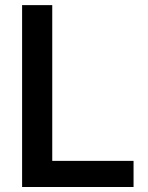

<svg xmlns="http://www.w3.org/2000/svg" viewBox="-20 -748 590 768"><path d="M68.4 0V-727.5H189V-104.5H514.2V0Z"/></svg>

Font: Inter Cardless Tabular Medium
Style: Regular
Weight: 500
Designer: Rasmus Andersson
Foundry: rsms
Version: Version 4.000;git-4fc901f